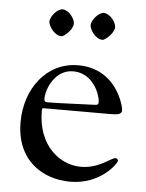

<svg xmlns="http://www.w3.org/2000/svg" viewBox="-50 -683 565 742"><g transform="rotate(5 233.0 -311.5)"><path d="M116 -591C116 -575 139 -538 168 -538C177 -538 211 -567 211 -591C211 -611 186 -642 163 -642C141 -642 116 -608 116 -591ZM276 -591C276 -575 298 -538 327 -538C336 -538 371 -567 371 -591C371 -611 346 -642 323 -642C301 -642 276 -608 276 -591ZM39 -194C39 -45 143 19 250 19C367 19 427 -67 427 -78C427 -82 422 -87 417 -87C400 -87 357 -42 286 -42C203 -42 117 -111 117 -244C117 -254 117 -255 128 -255H158H385C413 -255 426 -259 426 -273C426 -288 392 -432 242 -432C120 -432 39 -324 39 -194ZM123 -293C123 -328 153 -407 225 -407C304 -407 333 -323 333 -297C333 -288 331 -285 312 -285C295 -285 182 -279 136 -279C125 -279 123 -284 123 -293Z"/></g></svg>

Font: OFL Sorts Mill Goudy
Style: Regular
Weight: 500
Version: Version 003.000